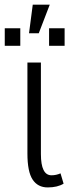

<svg xmlns="http://www.w3.org/2000/svg" viewBox="-40 -797 316 827"><path d="M136.2 -133.3Q136.2 -42 181.6 -42Q202.1 -42 220.7 -50.3L233.9 -5.9Q207.5 10.3 165.5 10.3Q123 10.3 100.6 -23.4Q78.1 -57.1 78.1 -136.2V-527.8H136.2ZM101.1 -776.9H174.3L127 -653.8H85ZM47.4 -599.6H-19.5V-675.3H47.4ZM238.3 -599.6H171.4V-675.3H238.3Z"/></svg>

Font: RobotoCondensed-Light
Style: Light
Weight: 300
Designer: Google
Version: Version 1.200311; 2013